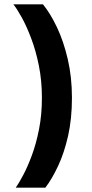

<svg xmlns="http://www.w3.org/2000/svg" viewBox="-20 -732 422 882"><path d="M52.5 130Q66.5 110 86.5 72.5Q106.5 35 126.2 -18Q146 -71 159.2 -137.8Q172.5 -204.5 172.5 -282.5Q172.5 -361.5 158.5 -430.8Q144.5 -500 123.2 -556Q102 -612 80 -651.8Q58 -691.5 41.5 -712H177.5Q211 -671 241.5 -607Q272 -543 291.2 -460.5Q310.5 -378 310.5 -282.5Q310.5 -186.5 292.8 -108Q275 -29.5 247 30.2Q219 90 188.5 130Z"/></svg>

Font: Overpass ExtraBold
Style: Regular
Weight: 800
Designer: Delve Withrington, Dave Bailey, Thomas Jockin
Foundry: Delve Fonts LLC
Version: Version 4.000; ttfautohint (v1.8.3)